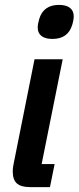

<svg xmlns="http://www.w3.org/2000/svg" viewBox="-20 -764 321 784"><path d="M194 -605Q165 -605 149.5 -617Q134 -629 134 -651Q134 -666 140 -686Q157 -744 221 -744Q250 -744 265.5 -732Q281 -720 281 -698Q281 -682 275 -663Q258 -605 194 -605ZM102 0Q66 0 49 -15Q32 -30 32 -64Q32 -80 36 -97L121 -522H236L150 -94H203L184 0Z"/></svg>

Font: IBM Plex Sans Condensed SemiBold
Style: Italic
Weight: 600
Width: 3
Italic angle: -11°
Designer: Mike Abbink, Paul van der Laan, Pieter van Rosmalen
Foundry: Bold Monday
Version: Version 1.3